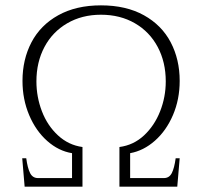

<svg xmlns="http://www.w3.org/2000/svg" viewBox="-20 -697 755 717"><path d="M63 -106H78Q83 -69 92.5 -50.5Q102 -32 122 -32H249V-125Q199 -133 156.5 -170.5Q114 -208 89 -267Q64 -326 64 -395Q64 -475 97.5 -539Q131 -603 197.5 -640Q264 -677 357 -677Q451 -677 517.5 -640Q584 -603 617.5 -539Q651 -475 651 -395Q651 -326 626 -267.5Q601 -209 558.5 -171.5Q516 -134 466 -125V-32H592Q612 -32 621.5 -50.5Q631 -69 636 -106H651L642 0H426V-148Q479 -155 518 -191.5Q557 -228 578 -281.5Q599 -335 599 -393Q599 -465 569 -521.5Q539 -578 484 -610Q429 -642 357 -642Q286 -642 231 -610Q176 -578 146 -521.5Q116 -465 116 -393Q116 -335 136.5 -281.5Q157 -228 196.5 -191.5Q236 -155 288 -148V0H72Z"/></svg>

Font: Taviraj ExtraLight
Style: Regular
Weight: 200
Designer: Katatrad Team
Foundry: CadsonDemak
Version: Version 1.030